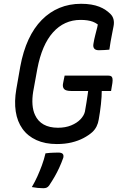

<svg xmlns="http://www.w3.org/2000/svg" viewBox="-20 -740 640 1013"><path d="M321 -341H552Q562 -341 567 -337.5Q572 -334 573.5 -325.5Q575 -317 573 -302L566 -260H356Q342 -260 332.5 -262.5Q323 -265 318.5 -270Q314 -275 312.5 -281.5Q311 -288 312 -296Q314 -309 316.5 -319.5Q319 -330 321 -341ZM408 -720Q437 -720 461 -716Q485 -712 504 -704.5Q523 -697 537.5 -687Q552 -677 563 -666Q575 -654 579 -637.5Q583 -621 579 -601Q575 -580 571 -560Q567 -540 563.5 -520Q560 -500 557 -478Q544 -477 530 -476Q516 -475 501 -475Q484 -475 477 -484Q470 -493 473 -509Q477 -534 482.5 -554.5Q488 -575 493 -595.5Q498 -616 500 -639L516 -592Q495 -616 469.5 -625.5Q444 -635 405 -635Q362 -635 325.5 -618.5Q289 -602 259.5 -569Q230 -536 209.5 -488Q189 -440 177 -377L155 -256Q149 -219 151.5 -187.5Q154 -156 165 -133Q180 -100 210.5 -83Q241 -66 286 -66Q325 -66 355.5 -78.5Q386 -91 404.5 -110.5Q423 -130 428 -151Q432 -175 436 -198Q440 -221 443 -244Q446 -267 449 -289H528L517 -265Q517 -231 512.5 -190Q508 -149 501 -110Q498 -90 489.5 -73Q481 -56 467 -43Q448 -26 420.5 -11.5Q393 3 358 11.5Q323 20 280 20Q218 20 172 -1Q126 -22 98.5 -60.5Q71 -99 63 -152Q55 -205 66 -269L87 -389Q102 -470 130.5 -531.5Q159 -593 200.5 -635Q242 -677 294 -698.5Q346 -720 408 -720ZM220 69Q233 67 243.5 66.5Q254 66 265.5 65.5Q277 65 288 65Q304 65 310.5 71.5Q317 78 314 92Q304 120 292.5 145Q281 170 268 192.5Q255 215 239 239Q233 247 226 250Q219 253 209 253Q194 253 179 251.5Q164 250 148 247Q165 218 177.5 190Q190 162 201 132.5Q212 103 220 69Z"/></svg>

Font: Rec Mono Semicasual
Style: Italic
Weight: 400
Italic angle: -10°
Version: Version 1.085; ttfautohint (v1.8.4.7-5d5b)